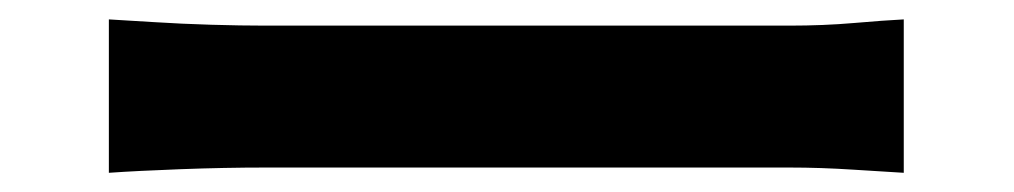

<svg xmlns="http://www.w3.org/2000/svg" viewBox="-20 -483 1040 197"><path d="M91.7 -463.1Q110 -462.1 138 -460.3Q166.1 -458.5 196.7 -457.6Q227.3 -456.7 252.6 -456.7Q278.1 -456.7 314.9 -456.7Q351.6 -456.7 395.3 -456.7Q438.9 -456.7 485.6 -456.7Q532.3 -456.7 578.1 -456.7Q623.8 -456.7 665 -456.7Q706.2 -456.7 738.4 -456.7Q770.5 -456.7 789.8 -456.7Q825.1 -456.7 856.2 -459.4Q887.3 -462.1 907.3 -463.1V-305.7Q889.6 -306.7 855.7 -308.9Q821.9 -311.1 790 -311.1Q770.8 -311.1 738.1 -311.1Q705.4 -311.1 664.4 -311.1Q623.3 -311.1 577.5 -311.1Q531.8 -311.1 485.1 -311.1Q438.4 -311.1 394.7 -311.1Q351 -311.1 314.3 -311.1Q277.6 -311.1 252.6 -311.1Q210.3 -311.1 165.2 -309.4Q120.1 -307.7 91.7 -305.7Z"/></svg>

Font: Noto Sans TC
Style: Regular
Weight: 100
Designer: Ryoko NISHIZUKA 西塚涼子 (kana, bopomofo & ideographs); Paul D. Hunt (Latin, Greek & Cyrillic); Sandoll Communications 산돌커뮤니
Foundry: Adobe
Version: Version 2.004;hotconv 1.0.118;makeotfexe 2.5.65603